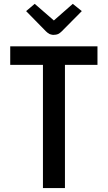

<svg xmlns="http://www.w3.org/2000/svg" viewBox="-20 -960 550 980"><path d="M477.5 -628.9Q477.5 -652.3 477.5 -723.6Q446.3 -723.6 351.6 -723.6Q272.5 -723.6 32.2 -723.6Q32.2 -700.2 32.2 -628.9Q74.2 -628.9 199.2 -628.9Q199.2 -471.7 199.2 0Q227.5 0 311.5 0Q311.5 -157.2 311.5 -628.9Q353.5 -628.9 477.5 -628.9ZM397.5 -903.3Q385.7 -912.1 351.6 -940.4Q328.1 -918.9 254.9 -855.5Q230.5 -876 157.2 -940.4Q146.5 -930.7 113.3 -903.3Q138.7 -877 214.8 -799.8Q223.6 -791 233.4 -786.1Q241.2 -783.2 249 -782.2Q250 -782.2 252 -782.2Q252.9 -782.2 254.9 -782.2Q266.6 -782.2 276.4 -786.1Q286.1 -791 294.9 -799.8Q329.1 -834 397.5 -903.3Z"/></svg>

Font: DaxlinePro-Medium
Style: Medium
Weight: 400
Designer: Hans Reichel
Version: Version 7.502; 2006